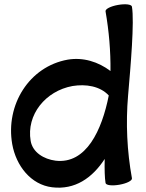

<svg xmlns="http://www.w3.org/2000/svg" viewBox="-20 -842 679 895"><path d="M472 -789C488 -697 496 -604 495 -511C438 -554 368 -576 296 -564C116 -532 5 -353 37 -170C55 -69 124 19 223 31C329 44 410 -12 468 -101C467 -53 468 -13 472 11C474 22 503 25 537 19C571 13 597 0 595 -11C572 -138 566 -268 577 -396C589 -535 607 -741 595 -811C593 -822 564 -825 530 -819C496 -813 470 -800 472 -789ZM239 -93C184 -100 132 -132 123 -185C102 -307 192 -418 318 -441C380 -451 446 -441 487 -397C455 -235 382 -76 239 -93Z"/></svg>

Font: Nupuram
Style: Bold
Weight: 700
Designer: Santhosh Thottingal (santhosh.thottingal@gmail.com)
Foundry: SMC
Version: Version 1.000